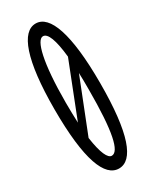

<svg xmlns="http://www.w3.org/2000/svg" viewBox="-170 -674 590 732"><g transform="rotate(-30 125.0 -308.0)"><path d="M125 11C187 11 225 -84 225 -308C225 -525 187 -627 125 -627C63 -627 24 -525 24 -308C24 -84 63 11 125 11ZM74 -308C74 -485 97 -571 125 -571C146 -571 161 -533 169 -456L76 -219C75 -246 74 -275 74 -308ZM125 -45C108 -45 92 -77 82 -148L174 -381C175 -359 175 -334 175 -308C175 -122 157 -45 125 -45Z"/></g></svg>

Font: Inconsolata UltraCondensed Thin
Style: Regular
Weight: 100
Width: 1
Monospace: yes
Designer: Raph Levien, Cyreal, Brenton Simpson
Foundry: Raph Levien, Cyreal, Google
Version: Version 3.100